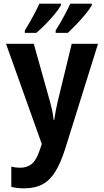

<svg xmlns="http://www.w3.org/2000/svg" viewBox="-20 -786 570 1052"><path d="M112 246Q93 246 76 244Q59 242 42 238V127Q65 133 90 133Q128 133 153.5 112.5Q179 92 197 38L209 3L13 -546H165L254 -229Q260 -207 265.5 -182.5Q271 -158 274 -129H277Q285 -183 296 -229L373 -546H517L337 30Q313 105 284 153Q255 201 213.5 223.5Q172 246 112 246ZM285 -619Q310 -659 332.5 -701Q355 -743 365 -766H483V-757Q472 -737 448.5 -708.5Q425 -680 398.5 -652.5Q372 -625 352 -606H285ZM116 -619Q142 -661 163.5 -701.5Q185 -742 196 -766H314V-757Q302 -736 279.5 -708.5Q257 -681 230.5 -654Q204 -627 179 -606H116Z"/></svg>

Font: Noto Sans Mono Condensed
Style: Bold
Weight: 700
Width: 3
Designer: Monotype Design Team
Foundry: Monotype Imaging Inc.
Version: Version 2.014